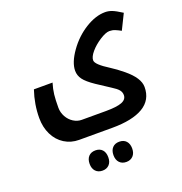

<svg xmlns="http://www.w3.org/2000/svg" viewBox="-168 -651 1220 1285"><g transform="rotate(-20 441.5 -8.5)"><path d="M266.1 240.2Q209 240.2 162.6 211.2Q116.2 182.1 90.6 129.9Q64.9 77.6 64.9 12.2Q64.9 -85.4 97.2 -181.2H230Q217.3 -139.6 213.1 -102.5Q209 -65.4 209 -9.8Q209 24.4 225.8 54.9Q242.7 85.4 270.5 102.8Q298.3 120.1 328.1 120.1H501Q578.6 120.1 614.3 106Q649.9 91.8 649.9 60.1Q649.9 39.6 636.5 23.2Q623 6.8 591.3 -12.7Q549.3 -39.1 494.9 -75.9Q440.4 -112.8 419.7 -141.1Q398.9 -169.4 398.9 -203.1Q398.9 -261.7 451.9 -336.7Q504.9 -411.6 579.1 -457.8Q653.3 -503.9 721.2 -503.9Q744.6 -503.9 768.8 -494.9Q793 -485.8 837.9 -457L784.2 -348.1Q764.2 -359.4 745.1 -367.2Q726.1 -375 705.1 -375Q678.7 -375 635.5 -347.2Q592.3 -319.3 564.2 -286.1Q536.1 -252.9 536.1 -228Q536.1 -212.4 558.8 -191.2Q581.5 -169.9 625 -142.6Q665.5 -117.2 710.4 -80.1Q755.4 -43 777.1 -9Q798.8 24.9 798.8 57.1Q798.8 148.9 722.4 194.6Q646 240.2 502 240.2ZM343.8 487.3Q313 487.3 294.9 468Q276.9 448.7 276.9 415.5Q276.9 381.8 294.7 362.5Q312.5 343.3 343.8 343.3Q374.5 343.3 392.1 362.3Q409.7 381.3 409.7 415.5Q409.7 449.7 391.6 468.5Q373.5 487.3 343.8 487.3ZM513.7 487.3Q482.9 487.3 464.8 468Q446.8 448.7 446.8 415.5Q446.8 381.8 464.6 362.5Q482.4 343.3 513.7 343.3Q544.9 343.3 562.5 362.5Q580.1 381.8 580.1 415.5Q580.1 448.7 561.8 468Q543.5 487.3 513.7 487.3Z"/></g></svg>

Font: Droid Arabic Kufi
Style: Bold
Weight: 700
Designer: Pascal Zoghbi
Foundry: Irfont.ir
Version: Version 1.00 February 28, 2013, initial release